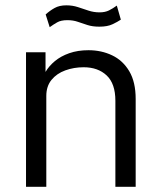

<svg xmlns="http://www.w3.org/2000/svg" viewBox="-20 -718 612 738"><path d="M80 0V-517H155V-441.5Q168 -464 190.8 -483Q213.5 -502 246.2 -513.5Q279 -525 320 -525Q370 -525 411.2 -505.2Q452.5 -485.5 477 -444Q501.5 -402.5 501.5 -337.5V0H423.5V-330.5Q423.5 -396.5 390 -428Q356.5 -459.5 301.5 -459.5Q264 -459.5 231 -447.5Q198 -435.5 178 -411Q158 -386.5 158 -349.5V0ZM444.5 -642.5Q432 -634 412.5 -624.8Q393 -615.5 362 -615.5Q335.5 -615.5 316.2 -621.8Q297 -628 279 -634.2Q261 -640.5 239 -640.5Q214.5 -640.5 200 -632.2Q185.5 -624 171 -613.5L155.5 -662.5Q171.5 -677 189.8 -687.2Q208 -697.5 235 -697.5Q258.5 -697.5 279.2 -690.8Q300 -684 320.2 -677.2Q340.5 -670.5 362.5 -670.5Q384 -670.5 399 -678Q414 -685.5 429 -696.5Z"/></svg>

Font: Public Sans Thin Light
Style: Regular
Weight: 300
Version: Version 1.007